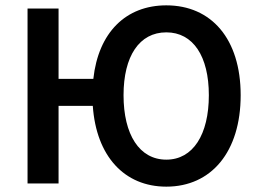

<svg xmlns="http://www.w3.org/2000/svg" viewBox="-20 -686 969 718"><path d="M199 0V-290H327C340 -102 445 12 602 12C770 12 880 -118 880 -330C880 -541 770 -666 602 -666C451 -666 348 -565 329 -391H199V-654H83V0ZM602 -565C702 -565 761 -476 761 -330C761 -183 702 -89 602 -89C501 -89 442 -183 442 -330C442 -476 501 -565 602 -565Z"/></svg>

Font: DAIFUKU Sans Semibold
Style: Regular
Weight: 600
Designer: Original font ‘Source Sans 3’ : Paul D. Hunt
Foundry: Daifuku
Version: Version 1.000